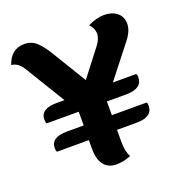

<svg xmlns="http://www.w3.org/2000/svg" viewBox="-133 -869 968 999"><g transform="rotate(-20 350.5 -369.5)"><path d="M456 -605Q482 -639 482 -668Q482 -697 458 -722Q506 -746 548.5 -746Q591 -746 619 -724Q647 -702 647 -662Q647 -622 610 -576L472 -400H601Q606 -395 606 -382Q606 -318 516 -318H409V-242H601Q606 -238 606 -224Q606 -161 516 -161H408V-95Q408 -41 425 -10Q388 7 344.5 7Q301 7 276.5 -23Q252 -53 252 -112V-161H76Q71 -166 71 -182Q71 -242 161 -242H253V-318H76Q71 -325 71 -340Q71 -400 161 -400H204L68 -623Q43 -663 6 -666Q32 -746 107 -746Q145 -746 172.5 -721.5Q200 -697 229 -649L344 -460Z"/></g></svg>

Font: Laila
Style: Bold
Weight: 700
Designer: Hitesh Malaviya
Foundry: Indian Type Foundry
Version: Version 1.302;PS 1.0;hotconv 1.0.78;makeotf.lib2.5.61930; tt